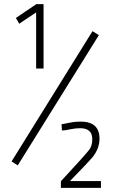

<svg xmlns="http://www.w3.org/2000/svg" viewBox="-20 -810 560 930"><path d="M191 -478H155V-750L73 -695L57 -723L156 -790H191ZM66 -9 36 -28 428 -659 459 -640ZM469 100H275V68Q386 -52 411 -83Q427 -103 427 -136Q427 -189 368 -189Q345 -189 322 -184Q298 -178 280 -178L278 -208Q298 -212 316.5 -215.5Q335 -219 347.5 -220Q360 -221 371 -221Q462 -221 462 -138Q462 -90 427 -47Q413 -30 319 67H469Z"/></svg>

Font: Storia Sans Thin
Style: Regular
Weight: 100
Designer: Accademia di Belle Arti di Urbino and others
Foundry: Accademia di Belle Arti di Urbino and others.
Version: Version 60.001;May 25, 2020;FontCreator 12.0.0.2522 64-bit